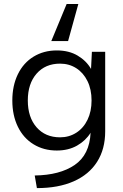

<svg xmlns="http://www.w3.org/2000/svg" viewBox="-20 -766 634 986"><path d="M445.2 -84.2Q420.2 -43.6 375.8 -18.3Q331.4 7 271.6 7Q204.5 7 152.4 -24.9Q100.3 -56.7 71.8 -115.1Q43.3 -173.5 43.3 -250Q43.3 -326.3 71.8 -384.8Q100.3 -443.3 152.4 -475.1Q204.5 -507 271.6 -507Q334.2 -507 378.8 -480.4Q423.5 -453.9 447.5 -412L451.9 -500H520.2V-91.6Q520.2 -0.3 478.6 65.1Q437 130.5 358.4 165.2Q279.7 200 169.5 200L158.3 135.2Q287.1 133.5 363.6 81.1Q440 28.8 445.2 -84.2ZM450.2 -250Q450.2 -307.1 429.1 -349.9Q407.9 -392.7 371.4 -415.9Q334.8 -439.2 288.5 -439.2Q212.9 -439.2 167.8 -387.7Q122.8 -336.1 122.8 -250Q122.8 -163.9 167.8 -112.3Q212.9 -60.8 288.5 -60.8Q334.8 -60.8 371.7 -84.4Q408.7 -108.1 429.4 -150.9Q450.2 -193.7 450.2 -250ZM329.6 -555H243.4L322.3 -745.6H382.3Z"/></svg>

Font: AF Albert Sans Medium
Style: Regular
Weight: 500
Designer: Andreas Rasmussen
Foundry: a.Foundry
Version: Version 1.300;Glyphs 3.2 (3231)